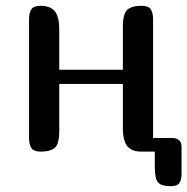

<svg xmlns="http://www.w3.org/2000/svg" viewBox="-20 -522 645 661"><path d="M507 -47H573Q587 -47 596 -40Q605 -33 605 -16V77Q605 97 597.5 108Q590 119 568 119Q537 119 525 107Q513 95 513 55V0H467Q434 0 418.5 -18.5Q403 -37 403 -82V-233H184V-71Q184 -26 168.5 -13Q153 0 120 0Q96 0 88 -12.5Q80 -25 80 -47V-455Q80 -478 88 -490Q96 -502 120 -502Q153 -502 168.5 -483.5Q184 -465 184 -420V-282H403V-430Q403 -475 418.5 -488.5Q434 -502 467 -502Q491 -502 499 -490Q507 -478 507 -455Z"/></svg>

Font: Marmelad
Style: Regular
Weight: 400
Designer: Manvel Shmavonyan
Foundry: Cyreal
Version: Version 1.110; ttfautohint (v1.8.4.7-5d5b)